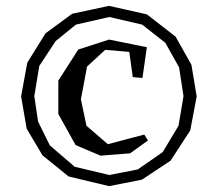

<svg xmlns="http://www.w3.org/2000/svg" viewBox="-20 -635 745 655"><path d="M352 -500 481 -474 466 -369 433 -372 421 -458 339 -465 277 -408 256 -296 275 -206 348 -143 472 -176 485 -156 424 -112 323 -104 238 -140 179 -246V-360L247 -466ZM226 -588 352 -615 481 -586 579 -510 633 -414 651 -306 629 -190 562 -87 464 -22 352 0 214 -33 125 -105 71 -196 52 -306 73 -421 135 -521ZM239 -551 170 -495 114 -410 97 -307 110 -220 150 -139 235 -66 353 -38 450 -57 535 -116 589 -206 606 -307 591 -405 544 -489 465 -551 353 -577Z"/></svg>

Font: Alike Angular
Style: Regular
Weight: 400
Version: Version 1.210